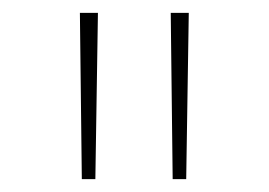

<svg xmlns="http://www.w3.org/2000/svg" viewBox="-20 -886 418 298"><path d="M107 -608 104 -866H132L128 -608ZM248 -608 245 -866H273L269 -608Z"/></svg>

Font: Noto Sans Telugu UI SemiCondensed Thin
Style: Regular
Weight: 100
Width: 4
Designer: Jelle Bosma - Monotype Design Team
Foundry: Monotype Imaging Inc.
Version: Version 2.005; ttfautohint (v1.8.4.7-5d5b)